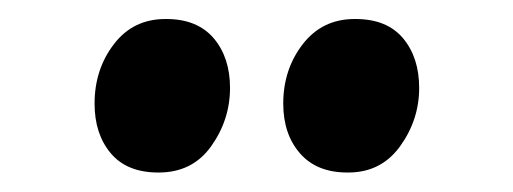

<svg xmlns="http://www.w3.org/2000/svg" viewBox="-20 -764 540 202"><path d="M146.5 -582.5Q113.5 -582.5 96.5 -602.8Q79.5 -623 79.5 -655Q79.5 -691 99.8 -717.5Q120 -744 154 -744H155Q187.5 -744 204.8 -723.8Q222 -703.5 222 -671.5Q222 -638 202.2 -610.2Q182.5 -582.5 147 -582.5ZM345.5 -582.5Q313 -582.5 295.5 -602.8Q278 -623 278 -655Q278 -691 298.5 -717.5Q319 -744 353 -744H354Q387 -744 404 -723.8Q421 -703.5 421 -671.5Q421 -638 401 -610.2Q381 -582.5 346.5 -582.5Z"/></svg>

Font: Merriweather 120pt ExtraBold
Style: Regular
Weight: 800
Version: Version 2.100